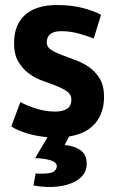

<svg xmlns="http://www.w3.org/2000/svg" viewBox="-20 -534 462 764"><path d="M264 -138Q264 -158 247 -170Q230 -182 205 -192Q180 -202 150 -212.5Q120 -223 95 -241.5Q70 -260 53 -288.5Q36 -317 36 -362Q36 -436 80 -475Q124 -514 207 -514Q264 -514 310 -502Q356 -490 382 -475L353 -381Q330 -390 295 -400Q260 -410 224 -410Q166 -410 166 -365Q166 -347 183 -336Q200 -325 225 -315.5Q250 -306 280 -295Q310 -284 335 -266.5Q360 -249 377 -221Q394 -193 394 -149Q394 -85 359 -43.5Q324 -2 255 9L237 43Q278 47 301.5 64.5Q325 82 325 118Q325 141 313.5 158Q302 175 282 186.5Q262 198 235 204Q208 210 177 210Q146 210 113 204L122 156Q129 157 135 157Q141 157 146 157Q184 157 195 148Q206 139 206 127Q206 99 120 95L169 12Q125 8 87 -3.5Q49 -15 25 -31L61 -128Q84 -115 122 -102.5Q160 -90 200 -90Q229 -90 246.5 -101Q264 -112 264 -138Z"/></svg>

Font: PTSans
Style: Bold
Weight: 700
Designer: A.Korolkova, O.Umpeleva, V.Yefimov
Foundry: ParaType Ltd
Version: Version 2.003W OFL